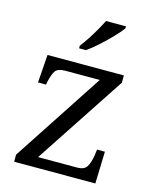

<svg xmlns="http://www.w3.org/2000/svg" viewBox="-115 -843 739 921"><g transform="rotate(15 254.5 -383.0)"><path d="M45 0V-35L340 -485H169Q132 -485 120 -467.5Q108 -450 99 -410L97 -397H57L67 -536H446V-500L150 -51H344Q379 -51 391.5 -71.5Q404 -92 410 -129L414 -159H453L448 0ZM205 -619Q220 -638 237 -664Q254 -690 269.5 -717Q285 -744 296 -766H395V-756Q383 -739 355.5 -710Q328 -681 296.5 -652.5Q265 -624 239 -606H205Z"/></g></svg>

Font: Noto Serif Hentaigana
Style: Regular
Weight: 400
Designer: Kazuhiro Yamada
Foundry: nipponia
Version: Version 1.000; ttfautohint (v1.8.4.7-5d5b)